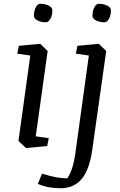

<svg xmlns="http://www.w3.org/2000/svg" viewBox="-20 -772 634 1015"><path d="M159.2 -688.5Q159.2 -713.9 168.9 -732.9Q178.7 -752 193.4 -752Q217.8 -752 237.3 -742.2Q256.8 -732.4 256.8 -717.8Q256.8 -691.4 246.6 -672.9Q236.3 -654.3 222.7 -654.3Q196.3 -654.3 177.7 -664.1Q159.2 -673.8 159.2 -688.5ZM79.6 -529.8 192.4 -540.5 231.9 -502.4 168.9 -51.3 237.8 -41.5 229.5 0 117.2 10.7 77.6 -27.3 140.1 -478.5 71.3 -488.3ZM468.8 -688.5Q468.8 -713.9 478.5 -732.9Q488.3 -752 502.9 -752Q527.3 -752 546.9 -742.2Q566.4 -732.4 566.4 -717.8Q566.4 -691.4 556.2 -672.9Q545.9 -654.3 532.2 -654.3Q505.9 -654.3 487.3 -664.1Q468.8 -673.8 468.8 -688.5ZM300.3 223.1Q231.9 223.1 180.2 200.2L202.1 146Q279.8 170.9 335.9 170.9Q365.7 127 377.9 42L449.7 -478.5L380.9 -488.3L389.2 -529.8L502 -540.5L541.5 -502.4L467.3 22.9Q452.1 127.9 410.2 175.8Q368.2 223.6 300.3 223.1Z"/></svg>

Font: NoticiaText-Italic
Style: Italic
Weight: 400
Italic angle: -8°
Designer: JM Sole
Foundry: JM Sole
Version: Version 1.003